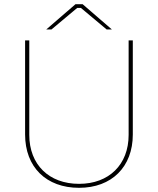

<svg xmlns="http://www.w3.org/2000/svg" viewBox="-20 -893 755 918"><path d="M201 -752H226L349 -855H367L490 -752H515L375 -873H341ZM358 5C514 5 615 -95 615 -250V-700H595V-248C595 -106 501 -14 358 -14C214 -14 120 -106 120 -248V-700H100V-250C100 -94 201 5 358 5Z"/></svg>

Font: Fixel Display Thin
Style: Regular
Weight: 100
Designer: AlfaBravo + MacPaw
Foundry: Kyrylo Tkachov, Marchela Mozhyna, Serhii Makarenko, Maria Weinstein, Zakhar Kryvoshyya
Version: Version 1.211